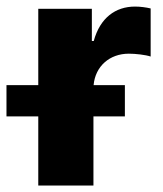

<svg xmlns="http://www.w3.org/2000/svg" viewBox="-62 -573 502 593"><path d="M56.2 0H226.6V-213.4H323.7V-310.1H227.1C232.4 -368.7 276.9 -407.2 335.9 -407.2C356.4 -407.2 387.2 -403.8 403.3 -398.4V-546.9C389.2 -550.3 371.1 -552.7 355 -552.7C294.9 -552.7 247.1 -518.1 227.5 -446.3H221.7V-545.9H56.2V-310.1H-42V-213.4H56.2Z"/></svg>

Font: Inter ExtraBold
Style: Regular
Weight: 800
Designer: Rasmus Andersson
Foundry: rsms
Version: Version 4.001;git-9221beed3